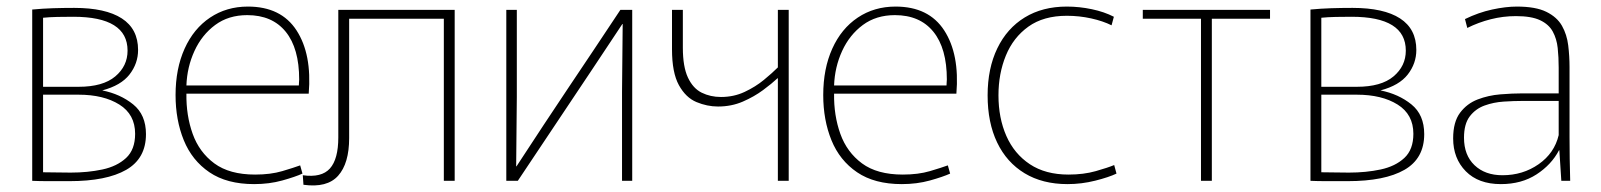

<svg xmlns="http://www.w3.org/2000/svg" viewBox="-20 -550 4871 584"><path d="M191 1Q157 1 128 1Q99 1 78 0V-521Q110 -524 141 -525Q172 -526 206 -526Q301 -526 350.5 -494Q400 -462 400 -398Q400 -357 374 -323.5Q348 -290 291 -275Q346 -264 385 -232.5Q424 -201 424 -142Q424 -68 364 -33.5Q304 1 191 1ZM219 -286Q293 -286 330.5 -317.5Q368 -349 368 -396Q368 -499 203 -499Q179 -499 154.5 -498.5Q130 -498 111 -496V-286ZM195 -25Q247 -25 291.5 -34.5Q336 -44 363.5 -69.5Q391 -95 391 -143Q391 -202 343 -232Q295 -262 219 -262H111V-26Q128 -26 151 -25.5Q174 -25 195 -25Z M753 10Q670 10 617 -26Q564 -62 539 -123.5Q514 -185 514 -261Q514 -341 541.5 -402Q569 -463 619 -496.5Q669 -530 734 -530Q835 -530 882 -457.5Q929 -385 919 -265H547Q546 -199 566 -143Q586 -87 632 -53Q678 -19 756 -19Q803 -19 838.5 -29.5Q874 -40 893 -47L900 -22Q878 -12 838.5 -1Q799 10 753 10ZM732 -504Q675 -504 634.5 -474Q594 -444 571.5 -395Q549 -346 547 -290H889Q889 -295 889.5 -300.5Q890 -306 890 -308Q890 -403 849 -453.5Q808 -504 732 -504Z M903 12 901 -17Q958 -9 983.5 -37.5Q1009 -66 1009 -132V-520H1363V0H1330V-493H1042V-130Q1042 -53 1008.5 -15.5Q975 22 903 12Z M1520 0V-520H1552V-255L1550 -44H1551Q1596 -113 1634 -170.5Q1672 -228 1708.5 -282.5Q1745 -337 1783.5 -394.5Q1822 -452 1867 -520H1903V0H1872V-271L1874 -477H1873Q1833 -417 1781 -338.5Q1729 -260 1670.5 -173Q1612 -86 1555 0Z M2346 0V-312H2345Q2328 -296 2301 -276Q2274 -256 2239.5 -241Q2205 -226 2164 -226Q2131 -226 2098.5 -239.5Q2066 -253 2045 -291Q2024 -329 2024 -400V-520H2057V-405Q2057 -347 2072.5 -314Q2088 -281 2114.5 -268Q2141 -255 2173 -255Q2212 -255 2245 -270.5Q2278 -286 2303.5 -307Q2329 -328 2346 -345V-520H2379V0Z M2723 10Q2640 10 2587 -26Q2534 -62 2509 -123.5Q2484 -185 2484 -261Q2484 -341 2511.5 -402Q2539 -463 2589 -496.5Q2639 -530 2704 -530Q2805 -530 2852 -457.5Q2899 -385 2889 -265H2517Q2516 -199 2536 -143Q2556 -87 2602 -53Q2648 -19 2726 -19Q2773 -19 2808.5 -29.5Q2844 -40 2863 -47L2870 -22Q2848 -12 2808.5 -1Q2769 10 2723 10ZM2702 -504Q2645 -504 2604.5 -474Q2564 -444 2541.5 -395Q2519 -346 2517 -290H2859Q2859 -295 2859.5 -300.5Q2860 -306 2860 -308Q2860 -403 2819 -453.5Q2778 -504 2702 -504Z M3227 10Q3151 10 3096.5 -23Q3042 -56 3013 -116.5Q2984 -177 2984 -260Q2984 -342 3013.5 -403Q3043 -464 3097 -497Q3151 -530 3225 -530Q3263 -530 3301 -522Q3339 -514 3368 -499L3361 -473Q3335 -486 3299 -494Q3263 -502 3225 -502Q3154 -502 3108 -469Q3062 -436 3039.5 -381Q3017 -326 3017 -260Q3017 -191 3041 -136.5Q3065 -82 3112.5 -50.5Q3160 -19 3230 -19Q3276 -19 3313 -29.5Q3350 -40 3369 -48L3376 -22Q3353 -11 3311.5 -0.5Q3270 10 3227 10Z M3633 0V-493H3456V-520H3843V-493H3666V0Z M4079 1Q4045 1 4016 1Q3987 1 3966 0V-521Q3998 -524 4029 -525Q4060 -526 4094 -526Q4189 -526 4238.5 -494Q4288 -462 4288 -398Q4288 -357 4262 -323.5Q4236 -290 4179 -275Q4234 -264 4273 -232.5Q4312 -201 4312 -142Q4312 -68 4252 -33.5Q4192 1 4079 1ZM4107 -286Q4181 -286 4218.5 -317.5Q4256 -349 4256 -396Q4256 -499 4091 -499Q4067 -499 4042.5 -498.5Q4018 -498 3999 -496V-286ZM4083 -25Q4135 -25 4179.5 -34.5Q4224 -44 4251.5 -69.5Q4279 -95 4279 -143Q4279 -202 4231 -232Q4183 -262 4107 -262H3999V-26Q4016 -26 4039 -25.5Q4062 -25 4083 -25Z M4545 10Q4477 10 4438.5 -29Q4400 -68 4400 -129Q4400 -179 4421 -207Q4442 -235 4474.5 -247.5Q4507 -260 4543.5 -263Q4580 -266 4611 -266H4721V-344Q4721 -376 4718 -404Q4715 -432 4703 -454Q4691 -476 4664.5 -488.5Q4638 -501 4591 -501Q4552 -501 4514.5 -491.5Q4477 -482 4443 -465L4436 -492Q4477 -512 4518.5 -521Q4560 -530 4594 -530Q4651 -530 4683.5 -514Q4716 -498 4731 -471.5Q4746 -445 4750 -412Q4754 -379 4754 -346V-133Q4754 -104 4754.5 -67.5Q4755 -31 4756 0H4729L4723 -93H4722Q4699 -49 4653.5 -19.5Q4608 10 4545 10ZM4550 -17Q4612 -17 4660 -50.5Q4708 -84 4721 -139V-243H4611Q4585 -243 4554 -241Q4523 -239 4495.5 -229Q4468 -219 4450.5 -196Q4433 -173 4433 -131Q4433 -78 4465 -47.5Q4497 -17 4550 -17Z"/></svg>

Font: Murecho ExtraLight
Style: Regular
Weight: 200
Designer: Neil Summerour
Foundry: Positype
Version: Version 1.010; ttfautohint (v1.8.3)